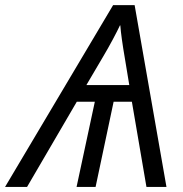

<svg xmlns="http://www.w3.org/2000/svg" viewBox="-78 -734 719 754"><path d="M366.2 -713.9H450.7L575.7 0H497.1L439.9 -334.5H368.2L297.4 0H222.7L294.4 -334.5H223.6L28.3 0H-58.1ZM413.1 -500.5Q397.5 -591.3 394.5 -634.3H393.1Q383.8 -614.3 365 -579.1Q346.2 -543.9 327.6 -512.7L279.3 -430.7L261.2 -399.9H429.7Z"/></svg>

Font: Viking Open Sans
Style: Italic
Weight: 400
Italic angle: -12°
Foundry: Ascender Corporation
Version: Version 2.000